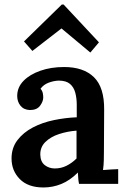

<svg xmlns="http://www.w3.org/2000/svg" viewBox="-20 -812 561 848"><path d="M329 0Q326 -15 325.5 -25.5Q325 -36 324 -50Q289 -15 251 0.5Q213 16 172 16Q104 16 67.5 -21Q31 -58 31 -112Q31 -159 57 -193Q83 -227 125 -249Q167 -271 218 -281.5Q269 -292 319 -294V-349Q319 -378 312.5 -402.5Q306 -427 289 -441.5Q272 -456 239 -456Q216 -455 194 -446.5Q172 -438 159 -420Q167 -411 169 -400.5Q171 -390 171 -382Q171 -364 157 -345Q143 -326 112 -326Q85 -327 70.5 -345Q56 -363 56 -388Q56 -426 83.5 -454.5Q111 -483 158 -499.5Q205 -516 263 -516Q349 -516 395 -471Q441 -426 440 -327Q440 -274 439.5 -234.5Q439 -195 439 -143Q439 -128 438.5 -105.5Q438 -83 435 -61Q473 -64 502 -65V0ZM318 -235Q278 -232 241 -220Q204 -208 180.5 -185Q157 -162 158 -128Q159 -97 178 -82.5Q197 -68 222 -68Q250 -68 274 -80Q298 -92 318 -112Q318 -122 318 -133Q318 -144 318 -155Q318 -169 318 -190Q318 -211 318 -235ZM379 -580 252 -686H251L123 -587L86 -629L253 -792H261L417 -625Z"/></svg>

Font: Lora SemiBold
Style: Regular
Weight: 600
Designer: Olga Karpushina, Alexei Vanyashin (Cyrillic)
Foundry: Cyreal
Version: Version 3.011; ttfautohint (v1.8.4.7-5d5b)